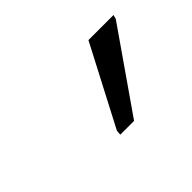

<svg xmlns="http://www.w3.org/2000/svg" viewBox="-49 -872 363 363"><g transform="rotate(-45 132.0 -690.5)"><path d="M113 -606 114 -616 197 -775H264L262 -767L150 -606Z"/></g></svg>

Font: Noto Sans SemiCondensed Light
Style: Italic
Weight: 300
Width: 4
Italic angle: -12°
Designer: Monotype Design Team
Foundry: Monotype Imaging Inc.
Version: Version 2.013; ttfautohint (v1.8.4.7-5d5b)